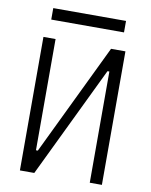

<svg xmlns="http://www.w3.org/2000/svg" viewBox="-92 -915 771 982"><g transform="rotate(10 293.0 -423.5)"><path d="M80.1 0V-693.4H143.1V-115.7H152.8L431.2 -693.4H505.9V0H442.9V-577.6H433.1L154.8 0ZM104 -787.6V-847.2H481.9V-787.6Z"/></g></svg>

Font: Cascadia Mono PL Light
Style: Regular
Weight: 300
Monospace: yes
Designer: Aaron Bell
Foundry: Saja Typeworks
Version: Version 2404.023; ttfautohint (v1.8.4)